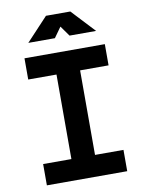

<svg xmlns="http://www.w3.org/2000/svg" viewBox="-97 -965 779 1032"><g transform="rotate(-10 293.0 -449.0)"><path d="M73.7 0H512.2V-116.2H356.9V-577.6H512.2V-693.4H73.7V-577.6H228V-116.2H73.7ZM108.4 -771.5H253.4L293.5 -827.6L333.5 -771.5H478.5L359.9 -898.4H227.1Z"/></g></svg>

Font: Cascadia Code
Style: Bold
Weight: 700
Monospace: yes
Designer: Aaron Bell
Foundry: Saja Typeworks
Version: Version 2404.023